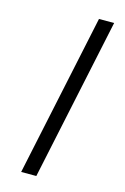

<svg xmlns="http://www.w3.org/2000/svg" viewBox="-117 -815 566 869"><g transform="rotate(15 166.0 -380.0)"><path d="M74 0 235 -760H306L145 0Z"/></g></svg>

Font: Noto Serif Display Condensed SemiBold
Style: Italic
Weight: 600
Width: 3
Italic angle: -12°
Designer: Monotype Design Team
Foundry: Monotype Imaging Inc.
Version: Version 2.009